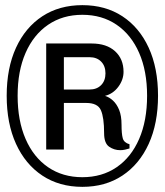

<svg xmlns="http://www.w3.org/2000/svg" viewBox="-20 -716 640 746"><path d="M300 10Q210.5 10 144.5 -33.8Q78.5 -77.5 42.2 -157Q6 -236.5 6 -344Q6 -451.5 42.2 -530.5Q78.5 -609.5 144.5 -652.8Q210.5 -696 300 -696Q389.5 -696 455.5 -652.8Q521.5 -609.5 557.8 -530.5Q594 -451.5 594 -344Q594 -236.5 557.8 -157Q521.5 -77.5 455.5 -33.8Q389.5 10 300 10ZM300 -27.5Q376.5 -27.5 433.1 -66.2Q489.8 -105 520.6 -176.1Q551.5 -247.2 551.5 -344Q551.5 -440 520.6 -510.5Q489.8 -581 433.1 -619.8Q376.5 -658.5 300 -658.5Q223.8 -658.5 167 -619.8Q110.2 -581 79.4 -510.5Q48.5 -440 48.5 -344Q48.5 -247.2 79.4 -176.1Q110.2 -105 167 -66.2Q223.8 -27.5 300 -27.5ZM447 -132.5Q423.5 -132.5 404 -146Q384.5 -159.5 384.5 -198.8Q384.5 -259.2 372.1 -287.6Q359.8 -316 314.8 -316H228.2V-135H159.5V-547H336Q394 -547 427 -517Q460 -487 460 -437Q460 -406.2 439.8 -378.9Q419.5 -351.5 388 -343.5Q404 -338.8 418.8 -325.4Q433.5 -312 442.9 -289.1Q452.2 -266.2 452.2 -232Q452.2 -196 457 -178.8Q461.8 -161.5 483.2 -155.5V-139.2Q475.5 -136.8 466 -134.6Q456.5 -132.5 447 -132.5ZM228.2 -368.2H327.8Q356.2 -368.2 373 -385.4Q389.8 -402.5 389.8 -431Q389.8 -459.5 373 -476.6Q356.2 -493.8 327.8 -493.8H228.2Z"/></svg>

Font: Chivo Mono Medium
Style: Regular
Weight: 500
Monospace: yes
Designer: Hector Gatti
Foundry: Omnibus-Type
Version: Version 1.008